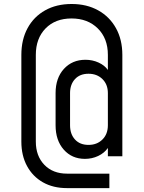

<svg xmlns="http://www.w3.org/2000/svg" viewBox="-20 -783 720 962"><path d="M339 -763Q414.5 -763 471.8 -731.2Q529 -699.5 561 -642Q593 -584.5 593 -508V0H520.5V-41.5Q502.5 -16 471.8 -1.5Q441 13 405.5 13Q340.5 13 299.5 -33.2Q258.5 -79.5 258.5 -155.5V-316.5Q258.5 -392 300.2 -437.8Q342 -483.5 408 -483.5Q443.5 -483.5 474 -469.5Q504.5 -455.5 520.5 -432.5V-508Q520.5 -590.5 470 -640.5Q419.5 -690.5 338.5 -690.5Q257 -690.5 208.2 -640.5Q159.5 -590.5 159.5 -508V-73.5Q159.5 -1.5 202.2 42.8Q245 87 315.5 87H528V159.5H315.5Q246.5 159.5 195.2 130.5Q144 101.5 115.5 49Q87 -3.5 87 -73.5V-508Q87 -584.5 118.2 -642Q149.5 -699.5 206.2 -731.2Q263 -763 339 -763ZM423.5 -57Q466 -57 493.2 -84Q520.5 -111 520.5 -155.5V-316.5Q520.5 -360 493.2 -386.8Q466 -413.5 423.5 -413.5Q380.5 -413.5 355.8 -386.8Q331 -360 331 -316.5V-155.5Q331 -111 355.8 -84Q380.5 -57 423.5 -57Z"/></svg>

Font: Mohave
Style: Regular
Weight: 400
Designer: Gumpita Rahayu
Foundry: Tokotype
Version: Version 2.003; ttfautohint (v1.8.3)